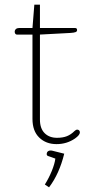

<svg xmlns="http://www.w3.org/2000/svg" viewBox="-20 -607 397 822"><path d="M119 -98V-459H52Q48 -459 45.5 -462.5Q43 -466 43 -471Q43 -478 48 -482.5Q53 -487 61 -487H119L127 -587H151V-487H302Q310 -487 310 -478Q310 -472 303.5 -469.5Q297 -467 282 -466L151 -459V-95Q151 -57 171 -37Q191 -17 224 -17Q249 -17 266.5 -24Q284 -31 299 -46Q305 -52 311 -52Q315 -52 318.5 -49Q322 -46 322 -40Q322 -29 301 -14Q266 10 222 10Q177 10 148 -18Q119 -46 119 -98ZM172 183Q189 156 201.5 125.5Q214 95 217 72L186 61Q180 59 180 53Q180 44 186.5 40Q193 36 203 38L255 51Q234 137 190 195Z"/></svg>

Font: Maitree ExtraLight
Style: Regular
Weight: 250
Designer: CadsonDemak Team
Foundry: CadsonDemak
Version: Version 1.002